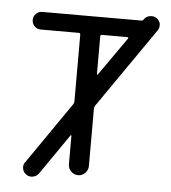

<svg xmlns="http://www.w3.org/2000/svg" viewBox="-54 -826 781 879"><g transform="rotate(5 336.0 -387.0)"><path d="M380.9 -490.2Q380.9 -489.3 382.3 -488.8Q383.8 -488.3 384.8 -489.3L508.8 -666Q509.8 -668 508.8 -669.9Q507.8 -671.9 505.9 -671.9H388.7Q380.9 -671.9 380.9 -665ZM562.5 -752.9Q568.4 -752.9 571.3 -757.8L572.3 -758.8Q582 -773.4 598.6 -776.4Q603.5 -777.3 607.4 -777.3Q619.1 -777.3 629.9 -770.5Q643.6 -761.7 647.5 -745.1Q647.5 -740.2 647.5 -736.3Q647.5 -724.6 640.6 -714.8L384.8 -345.7Q380.9 -339.8 380.9 -332V-68.4Q380.9 -49.8 367.2 -36.1Q353.5 -22.5 335 -22.5Q316.4 -22.5 302.7 -36.1Q289.1 -49.8 289.1 -68.4V-199.2Q289.1 -201.2 287.6 -201.7Q286.1 -202.1 285.2 -201.2L156.2 -14.6Q146.5 -1 129.9 2Q126 2.9 122.1 2.9Q109.4 2.9 99.6 -3.9Q85 -13.7 82 -30.3Q81.1 -34.2 81.1 -38.1Q81.1 -50.8 88.9 -60.5L285.2 -344.7Q289.1 -350.6 289.1 -357.4V-664.1Q289.1 -671.9 281.2 -671.9H107.4Q89.8 -671.9 78.1 -683.6Q66.4 -695.3 66.4 -712.4Q66.4 -729.5 78.1 -741.2Q89.8 -752.9 107.4 -752.9Z"/></g></svg>

Font: Gen Jyuu Gothic P Regular
Style: Regular
Weight: 400
Designer: [Source Han Sans]
Ryoko NISHIZUKA  (kana & ideographs); Paul D. Hunt (Latin, Greek & Cyrillic); Wenlong ZHANG  (bopomofo
Version: Version 1.002.20150607